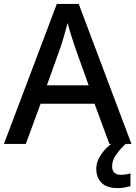

<svg xmlns="http://www.w3.org/2000/svg" viewBox="-20 -737 694 983"><path d="M540 0 464 -206H188L112 0H0L271 -717H383L653 0ZM362 -501Q359 -512 351.5 -534Q344 -556 337 -580Q330 -604 326 -619Q318 -588 308 -553Q298 -518 292 -501L220 -300H434ZM554 115Q554 136 565.5 147Q577 158 597 158Q614 158 626.5 155.5Q639 153 648 151V216Q633 220 617.5 223Q602 226 582 226Q527 226 500 199Q473 172 473 127Q473 98 487.5 71Q502 44 524.5 21.5Q547 -1 570 -16L623 0Q590 32 572 58.5Q554 85 554 115Z"/></svg>

Font: Noto Sans Arabic Med
Style: Regular
Weight: 500
Designer: Monotype Design Team, Nadine Chahine, Nizar Qandah and Khaled Hosny
Foundry: Monotype Imaging Inc.
Version: Version 2.012; ttfautohint (v1.8.4.7-5d5b)